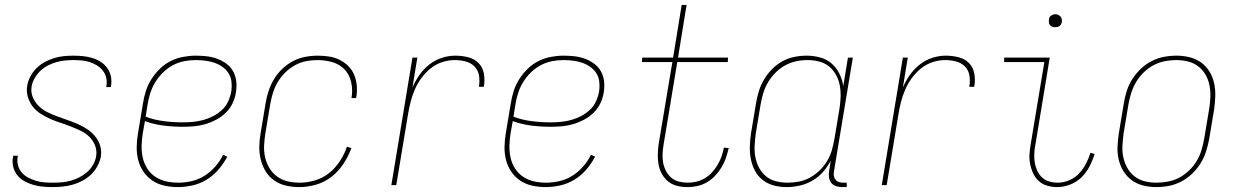

<svg xmlns="http://www.w3.org/2000/svg" viewBox="-20 -755 5040 783"><path d="M194 8Q173 8 153 6Q133 4 114.5 -1.5Q96 -7 79 -16.5Q62 -26 50.5 -40.5Q39 -55 34 -74.5Q29 -94 33 -114L34 -120H53L52 -115Q49 -97 53.5 -80.5Q58 -64 68.5 -51.5Q79 -39 94.5 -31Q110 -23 126 -18Q142 -13 159.5 -11.5Q177 -10 195 -10Q213 -10 231.5 -11.5Q250 -13 268 -18Q286 -23 303 -31.5Q320 -40 335 -53Q350 -66 359.5 -83Q369 -100 372 -117Q376 -141 367.5 -162Q359 -183 343.5 -198Q328 -213 307.5 -222.5Q287 -232 266.5 -240Q246 -248 224.5 -255Q203 -262 183 -271Q163 -280 144.5 -292Q126 -304 113 -321Q100 -338 93.5 -360Q87 -382 91 -405Q94 -425 104 -443.5Q114 -462 129 -477Q144 -492 162.5 -502Q181 -512 200.5 -518Q220 -524 240 -526Q260 -528 279 -528Q299 -528 318.5 -526Q338 -524 356.5 -518.5Q375 -513 390.5 -503Q406 -493 417 -478Q428 -463 432 -444.5Q436 -426 433 -406L432 -400H413L414 -405Q417 -422 413 -438.5Q409 -455 399 -467.5Q389 -480 375 -488.5Q361 -497 345.5 -502Q330 -507 312.5 -508.5Q295 -510 278 -510Q261 -510 243 -508Q225 -506 208 -501Q191 -496 174.5 -487.5Q158 -479 144.5 -466Q131 -453 121.5 -436.5Q112 -420 109 -403Q105 -379 114 -358Q123 -337 138.5 -322Q154 -307 173.5 -297.5Q193 -288 214.5 -280Q236 -272 256.5 -265Q277 -258 297.5 -249Q318 -240 336 -228Q354 -216 368 -199Q382 -182 388.5 -160.5Q395 -139 391 -115Q387 -95 376.5 -76Q366 -57 350 -42Q334 -27 314.5 -17Q295 -7 275 -1.5Q255 4 234.5 6Q214 8 194 8Z M705 8Q677 8 650 2Q623 -4 601.5 -18.5Q580 -33 565 -55Q550 -77 543.5 -103Q537 -129 537.5 -157Q538 -185 543 -213L563 -333Q567 -359 575 -384Q583 -409 597.5 -432Q612 -455 632 -474.5Q652 -494 676 -506Q700 -518 726.5 -523Q753 -528 778 -528Q801 -528 823 -525.5Q845 -523 865.5 -515.5Q886 -508 903.5 -495Q921 -482 931 -463.5Q941 -445 943.5 -423Q946 -401 942 -378Q939 -356 928.5 -334Q918 -312 900.5 -295Q883 -278 861 -266.5Q839 -255 816.5 -248.5Q794 -242 771 -240Q748 -238 725 -238Q685 -238 646 -243Q607 -248 571 -261L562 -210Q558 -185 557.5 -159.5Q557 -134 562.5 -110.5Q568 -87 581 -67Q594 -47 613.5 -34Q633 -21 657 -15.5Q681 -10 707 -10Q734 -10 762 -16.5Q790 -23 814.5 -38.5Q839 -54 858.5 -76.5Q878 -99 890 -124L907 -116Q892 -88 871 -63.5Q850 -39 823 -22.5Q796 -6 765.5 1Q735 8 705 8ZM725 -256Q746 -256 767 -258Q788 -260 808.5 -265.5Q829 -271 848.5 -281Q868 -291 884.5 -306Q901 -321 910 -340.5Q919 -360 923 -381Q926 -401 924 -420.5Q922 -440 912.5 -455.5Q903 -471 887.5 -482Q872 -493 854.5 -499Q837 -505 817.5 -507.5Q798 -510 778 -510Q755 -510 731.5 -505.5Q708 -501 686 -489.5Q664 -478 645.5 -460Q627 -442 614 -421Q601 -400 593.5 -377Q586 -354 582 -330L574 -279Q609 -266 647.5 -261Q686 -256 725 -256Z M1201 8Q1173 8 1146.5 2Q1120 -4 1098.5 -19Q1077 -34 1063.5 -56Q1050 -78 1043.5 -104Q1037 -130 1037.5 -157.5Q1038 -185 1043 -213L1063 -333Q1067 -358 1075 -383Q1083 -408 1097 -431.5Q1111 -455 1131 -474Q1151 -493 1174.5 -505.5Q1198 -518 1224 -523Q1250 -528 1276 -528Q1299 -528 1322 -524.5Q1345 -521 1365 -511Q1385 -501 1400.5 -485.5Q1416 -470 1424.5 -449.5Q1433 -429 1435 -406Q1437 -383 1433 -359L1432 -355H1413L1414 -359Q1419 -390 1412 -420.5Q1405 -451 1385 -472Q1365 -493 1335.5 -501.5Q1306 -510 1274 -510Q1251 -510 1228 -505.5Q1205 -501 1183 -489Q1161 -477 1143 -459Q1125 -441 1112.5 -420Q1100 -399 1093 -376Q1086 -353 1082 -330L1062 -210Q1058 -185 1057 -160Q1056 -135 1061.5 -112Q1067 -89 1079.5 -68.5Q1092 -48 1111 -34.5Q1130 -21 1153.5 -15.5Q1177 -10 1202 -10Q1233 -10 1265 -19.5Q1297 -29 1322.5 -49.5Q1348 -70 1366.5 -98.5Q1385 -127 1395 -157L1413 -151Q1401 -118 1381 -87.5Q1361 -57 1332.5 -34.5Q1304 -12 1269 -2Q1234 8 1201 8Z M1576 0 1662 -520H1682L1662 -398Q1673 -424 1690 -448.5Q1707 -473 1730.5 -491.5Q1754 -510 1781.5 -519Q1809 -528 1837 -528Q1864 -528 1889.5 -521.5Q1915 -515 1932 -497.5Q1949 -480 1953.5 -454Q1958 -428 1953 -401H1933Q1937 -424 1933.5 -446.5Q1930 -469 1915 -484Q1900 -499 1878.5 -504.5Q1857 -510 1834 -510Q1809 -510 1783 -501.5Q1757 -493 1736 -476Q1715 -459 1698.5 -436.5Q1682 -414 1671.5 -389.5Q1661 -365 1654.5 -339.5Q1648 -314 1644 -289L1596 0Z M2205 8Q2177 8 2150 2Q2123 -4 2101.5 -18.5Q2080 -33 2065 -55Q2050 -77 2043.5 -103Q2037 -129 2037.5 -157Q2038 -185 2043 -213L2063 -333Q2067 -359 2075 -384Q2083 -409 2097.5 -432Q2112 -455 2132 -474.5Q2152 -494 2176 -506Q2200 -518 2226.5 -523Q2253 -528 2278 -528Q2301 -528 2323 -525.5Q2345 -523 2365.5 -515.5Q2386 -508 2403.5 -495Q2421 -482 2431 -463.5Q2441 -445 2443.5 -423Q2446 -401 2442 -378Q2439 -356 2428.5 -334Q2418 -312 2400.5 -295Q2383 -278 2361 -266.5Q2339 -255 2316.5 -248.5Q2294 -242 2271 -240Q2248 -238 2225 -238Q2185 -238 2146 -243Q2107 -248 2071 -261L2062 -210Q2058 -185 2057.5 -159.5Q2057 -134 2062.5 -110.5Q2068 -87 2081 -67Q2094 -47 2113.5 -34Q2133 -21 2157 -15.5Q2181 -10 2207 -10Q2234 -10 2262 -16.5Q2290 -23 2314.5 -38.5Q2339 -54 2358.5 -76.5Q2378 -99 2390 -124L2407 -116Q2392 -88 2371 -63.5Q2350 -39 2323 -22.5Q2296 -6 2265.5 1Q2235 8 2205 8ZM2225 -256Q2246 -256 2267 -258Q2288 -260 2308.5 -265.5Q2329 -271 2348.5 -281Q2368 -291 2384.5 -306Q2401 -321 2410 -340.5Q2419 -360 2423 -381Q2426 -401 2424 -420.5Q2422 -440 2412.5 -455.5Q2403 -471 2387.5 -482Q2372 -493 2354.5 -499Q2337 -505 2317.5 -507.5Q2298 -510 2278 -510Q2255 -510 2231.5 -505.5Q2208 -501 2186 -489.5Q2164 -478 2145.5 -460Q2127 -442 2114 -421Q2101 -400 2093.5 -377Q2086 -354 2082 -330L2074 -279Q2109 -266 2147.5 -261Q2186 -256 2225 -256Z M2784 8Q2762 8 2741.5 3Q2721 -2 2705.5 -14.5Q2690 -27 2680 -44.5Q2670 -62 2666 -82.5Q2662 -103 2662.5 -124.5Q2663 -146 2666 -167L2722 -502H2598L2599 -520H2725L2760 -735H2780L2745 -520H2949L2948 -502H2742L2686 -164Q2683 -146 2682 -127Q2681 -108 2684.5 -90.5Q2688 -73 2696.5 -57Q2705 -41 2718 -30Q2731 -19 2748.5 -14.5Q2766 -10 2785 -10Q2803 -10 2821.5 -14.5Q2840 -19 2856 -29Q2872 -39 2885 -53.5Q2898 -68 2907.5 -84.5Q2917 -101 2923 -118.5Q2929 -136 2932 -153L2952 -151Q2947 -131 2940.5 -111.5Q2934 -92 2923 -73.5Q2912 -55 2897 -39Q2882 -23 2863.5 -12Q2845 -1 2824.5 3.5Q2804 8 2784 8Z M3188 8Q3161 8 3136 1.5Q3111 -5 3091 -20.5Q3071 -36 3059 -58.5Q3047 -81 3042 -106.5Q3037 -132 3038 -159Q3039 -186 3043 -213L3063 -333Q3067 -358 3074.5 -382.5Q3082 -407 3095.5 -430Q3109 -453 3128 -472.5Q3147 -492 3170.5 -505Q3194 -518 3219.5 -523Q3245 -528 3270 -528Q3298 -528 3325 -520.5Q3352 -513 3371.5 -496Q3391 -479 3403 -455Q3415 -431 3419 -404L3438 -520H3458L3381 -56Q3379 -47 3380.5 -38Q3382 -29 3387.5 -22Q3393 -15 3401.5 -12.5Q3410 -10 3419 -10H3433V8H3416Q3403 8 3391 4.5Q3379 1 3371 -8Q3363 -17 3361 -30Q3359 -43 3361 -56L3368 -100Q3355 -75 3336 -53.5Q3317 -32 3292.5 -18Q3268 -4 3241 2Q3214 8 3188 8ZM3192 -10Q3215 -10 3238.5 -14.5Q3262 -19 3283.5 -31Q3305 -43 3323 -60.5Q3341 -78 3353.5 -99Q3366 -120 3372.5 -143Q3379 -166 3383 -189L3403 -309Q3407 -333 3408 -357.5Q3409 -382 3405 -405Q3401 -428 3390 -448.5Q3379 -469 3361.5 -483.5Q3344 -498 3321 -504Q3298 -510 3273 -510Q3250 -510 3226.5 -505Q3203 -500 3182 -488.5Q3161 -477 3143 -459Q3125 -441 3112.5 -420Q3100 -399 3093 -376Q3086 -353 3082 -330L3062 -210Q3059 -186 3057.5 -161.5Q3056 -137 3060.5 -114Q3065 -91 3075.5 -71Q3086 -51 3103.5 -36.5Q3121 -22 3144 -16Q3167 -10 3192 -10Z M3576 0 3662 -520H3682L3662 -398Q3673 -424 3690 -448.5Q3707 -473 3730.5 -491.5Q3754 -510 3781.5 -519Q3809 -528 3837 -528Q3864 -528 3889.5 -521.5Q3915 -515 3932 -497.5Q3949 -480 3953.5 -454Q3958 -428 3953 -401H3933Q3937 -424 3933.5 -446.5Q3930 -469 3915 -484Q3900 -499 3878.5 -504.5Q3857 -510 3834 -510Q3809 -510 3783 -501.5Q3757 -493 3736 -476Q3715 -459 3698.5 -436.5Q3682 -414 3671.5 -389.5Q3661 -365 3654.5 -339.5Q3648 -314 3644 -289L3596 0Z M4291 8Q4270 8 4250 2Q4230 -4 4216 -17Q4202 -30 4193.5 -48Q4185 -66 4181 -86.5Q4177 -107 4178.5 -128Q4180 -149 4184 -171L4239 -502H4075V-520H4261L4203 -168Q4199 -149 4198 -130.5Q4197 -112 4199.5 -94.5Q4202 -77 4209 -61Q4216 -45 4228 -33Q4240 -21 4257 -15.5Q4274 -10 4293 -10Q4316 -10 4339.5 -19.5Q4363 -29 4380 -47Q4397 -65 4408.5 -87Q4420 -109 4427 -132L4444 -127Q4436 -101 4423 -76Q4410 -51 4390 -31.5Q4370 -12 4343.5 -2Q4317 8 4291 8ZM4283 -644Q4277 -644 4271.5 -646Q4266 -648 4262 -652.5Q4258 -657 4257.5 -663.5Q4257 -670 4258 -676Q4258 -681 4260.5 -685Q4263 -689 4267 -691.5Q4271 -694 4275 -695.5Q4279 -697 4284 -697Q4290 -697 4295.5 -694.5Q4301 -692 4305 -687.5Q4309 -683 4310 -676.5Q4311 -670 4310 -664Q4309 -659 4306.5 -655Q4304 -651 4300.5 -648.5Q4297 -646 4292.5 -645Q4288 -644 4283 -644Z M4695 8Q4668 8 4642 1.5Q4616 -5 4595.5 -20Q4575 -35 4561.5 -57Q4548 -79 4542 -105Q4536 -131 4537.5 -158.5Q4539 -186 4543 -213L4563 -333Q4567 -359 4575 -384Q4583 -409 4597.5 -432Q4612 -455 4632 -474Q4652 -493 4676 -505.5Q4700 -518 4726 -523Q4752 -528 4778 -528Q4805 -528 4831.5 -521.5Q4858 -515 4878.5 -500Q4899 -485 4912.5 -463Q4926 -441 4931.5 -415Q4937 -389 4936 -361.5Q4935 -334 4931 -307L4911 -187Q4906 -161 4898 -136Q4890 -111 4875.5 -88Q4861 -65 4841 -46Q4821 -27 4797 -14.5Q4773 -2 4747 3Q4721 8 4695 8ZM4696 -10Q4719 -10 4743 -14.5Q4767 -19 4789 -30.5Q4811 -42 4829.5 -60Q4848 -78 4860.5 -99Q4873 -120 4880 -143.5Q4887 -167 4891 -190L4911 -310Q4915 -334 4916 -358.5Q4917 -383 4912.5 -406.5Q4908 -430 4896.5 -450Q4885 -470 4867 -484Q4849 -498 4825.5 -504Q4802 -510 4777 -510Q4754 -510 4730.5 -505.5Q4707 -501 4685 -489.5Q4663 -478 4644.5 -460Q4626 -442 4613.5 -421Q4601 -400 4593.5 -376.5Q4586 -353 4582 -330L4562 -210Q4559 -186 4557.5 -161.5Q4556 -137 4561 -113.5Q4566 -90 4577.5 -70Q4589 -50 4606.5 -36Q4624 -22 4647.5 -16Q4671 -10 4696 -10Z"/></svg>

Font: Iosevka Term Curly Thin
Style: Italic
Weight: 100
Italic angle: -9°
Designer: Belleve Invis
Foundry: Belleve Invis
Version: Version 32.3.0